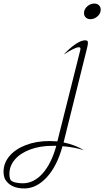

<svg xmlns="http://www.w3.org/2000/svg" viewBox="-309 -703 587 1081"><path d="M258 -649Q258 -627 240 -611Q222 -595 200 -595Q184 -595 174 -604.5Q164 -614 164 -629Q164 -651 182 -667Q200 -683 222 -683Q238 -683 248 -673.5Q258 -664 258 -649ZM186 -462Q186 -452 182 -436L49 99Q113 112 164 143Q113 126 43 120Q12 233 -46 295.5Q-104 358 -172 358Q-249 358 -280 307Q-289 289 -289 264Q-289 215 -255.5 175.5Q-222 136 -163 113.5Q-104 91 -30 91Q-14 91 14 93L143 -421Q144 -424 144 -429Q144 -437 135 -437Q113 -437 50 -396Q83 -432 115.5 -454Q148 -476 170 -476Q179 -476 182.5 -473Q186 -470 186 -462ZM8 118H-14Q-83 118 -138.5 138.5Q-194 159 -225 195Q-256 231 -256 276Q-256 299 -249 311Q-241 320 -222 324.5Q-203 329 -181 329Q-119 329 -69.5 274Q-20 219 8 118Z"/></svg>

Font: Srisakdi
Style: Regular
Weight: 400
Designer: Cadson Demak Co.,Ltd.
Foundry: Cadson Demak Co.,Ltd.
Version: Version 1.000